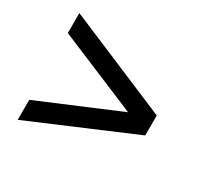

<svg xmlns="http://www.w3.org/2000/svg" viewBox="-115 -688 831 799"><g transform="rotate(30 300.0 -288.5)"><path d="M54 -545 546 -337V-241L54 -32V-128L436 -289L54 -449Z"/></g></svg>

Font: Muli-Bold
Style: Bold
Weight: 700
Version: Version 2.000